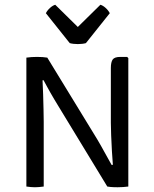

<svg xmlns="http://www.w3.org/2000/svg" viewBox="-20 -785 650 808"><path d="M91 -542.5Q100.5 -544 113 -544.8Q125.5 -545.5 135.5 -545.5Q147 -545.5 158.8 -544.8Q170.5 -544 179 -542.5L167 -448L159 -447Q160.5 -421.5 161.5 -388.2Q162.5 -355 163.2 -323.8Q164 -292.5 164 -273V0Q154 1.5 144.5 2.2Q135 3 127 3Q119 3 109.8 2.2Q100.5 1.5 91 0ZM223.5 -342Q215.5 -355 207.5 -368.5Q199.5 -382 192 -395.2Q184.5 -408.5 177.2 -421.8Q170 -435 163 -448L128.5 -488L179 -542.5L389 -199Q397 -185.5 404.8 -171.8Q412.5 -158 420.2 -144Q428 -130 435.5 -116.5Q443 -103 450 -90.5L481.5 -56.5L431.5 0ZM520 -540.5V0Q510 1.5 498 2.2Q486 3 475.5 3Q468 3 460 2.8Q452 2.5 444.8 1.8Q437.5 1 431.5 0L447 -90.5L455 -91.5Q453 -115 451 -148.8Q449 -182.5 447.8 -215.2Q446.5 -248 446.5 -268V-498.5Q446.5 -523.5 454.2 -534.5Q462 -545.5 486.5 -545.5H515ZM273.5 -603.5 173 -729.5Q179.5 -742 190.8 -752Q202 -762 212.5 -765L307.5 -671.5L402.5 -765Q413 -762 424.2 -752Q435.5 -742 442 -729.5L341.5 -603.5Q334.5 -601.5 325.5 -600.5Q316.5 -599.5 307.5 -599.5Q298.5 -599.5 289.5 -600.5Q280.5 -601.5 273.5 -603.5Z"/></svg>

Font: Signika SC
Style: Regular
Weight: 300
Designer: Anna Giedryś
Foundry: Anna Giedryś
Version: Version 2.000